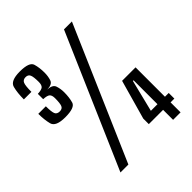

<svg xmlns="http://www.w3.org/2000/svg" viewBox="-191 -799 917 917"><g transform="rotate(-45 268.0 -340.5)"><path d="M92.5 -372.5Q157.5 -372.5 165.2 -399.2Q173 -426 173 -461Q173 -484 166.2 -505Q159.5 -526 124.5 -527Q159.5 -528 166.2 -548.5Q173 -569 173 -593.5Q173 -627.5 165 -654.2Q157 -681 93 -681Q29 -681 20.8 -648.8Q12.5 -616.5 12.5 -573H63.5Q63.5 -614 69.5 -628.2Q75.5 -642.5 93.5 -642.5Q110.5 -642.5 116.2 -629.2Q122 -616 122 -582Q122 -561 113 -553.2Q104 -545.5 78.5 -544.5V-508.5Q104 -507.5 113 -499.8Q122 -492 122 -472Q122 -437.5 116.5 -424.2Q111 -411 93.5 -411Q74.5 -411 69 -424.8Q63.5 -438.5 63.5 -475.5H12.5Q12.5 -435.5 20.5 -404Q28.5 -372.5 92.5 -372.5ZM92 0H145.5L438 -674H384.5ZM447.5 0H498V-67.5H523.5V-105.5H498V-304H407L351 -105V-67.5H447.5ZM403 -105.5 443 -267H447.5V-105.5Z"/></g></svg>

Font: Anybody ExtraCondensed Medium
Style: Regular
Weight: 500
Width: 2
Version: Version 1.113;gftools[0.9.25]